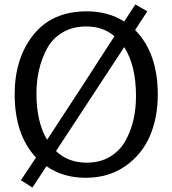

<svg xmlns="http://www.w3.org/2000/svg" viewBox="-20 -787 776 864"><path d="M126 57 74 24 142 -78Q46 -181 46 -363Q46 -524 130 -630Q214 -736 371 -736Q467 -736 539 -690L589 -767L643 -736L588 -652Q690 -549 690 -361Q690 -258 654.5 -175Q619 -92 544 -39.5Q469 13 365 13Q264 13 189 -39ZM495 -624Q444 -668 368 -668Q308 -668 262.5 -641.5Q217 -615 192.5 -570Q168 -525 156 -474Q144 -423 144 -366Q144 -238 192 -158Q357 -409 495 -624ZM539 -575Q436 -419 232 -107Q287 -55 370 -55Q430 -55 474.5 -81.5Q519 -108 544 -152.5Q569 -197 580.5 -247.5Q592 -298 592 -355Q592 -492 539 -575Z"/></svg>

Font: Rosario
Style: Regular
Weight: 400
Designer: Hector Gatti
Foundry: Omnibus-Type
Version: Version 1.004